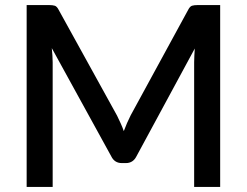

<svg xmlns="http://www.w3.org/2000/svg" viewBox="-20 -740 977 760"><path d="M443.5 -282 212.5 -700.5C207.8 -709.8 202.7 -715.4 197 -717.3C191.3 -719.1 183.3 -720 173 -720H85.5V0H188.5V-493.5C188.5 -501.8 188.2 -510.8 187.5 -520.3C186.8 -529.8 186 -539.5 185 -549.5L420.5 -121C429.2 -103.3 443 -94.5 462 -94.5H478.5C497.2 -94.5 511 -103.3 520 -121L751 -548C750.3 -538.3 749.8 -528.8 749.3 -519.5C748.8 -510.2 748.5 -501.5 748.5 -493.5V0H851.5V-720H764C753.7 -720 745.7 -719.1 740 -717.3C734.3 -715.4 729.2 -709.8 724.5 -700.5L497 -283C492 -273.3 487.3 -263.2 482.8 -252.8C478.3 -242.2 474 -231.7 470 -221C466.3 -231.7 462.2 -242.1 457.5 -252.2C452.8 -262.4 448.2 -272.3 443.5 -282Z"/></svg>

Font: Lato Semibold
Style: Regular
Weight: 600
Designer: Lukasz Dziedzic
Foundry: tyPoland Lukasz Dziedzic
Version: Version 2.006; 2014-01-15